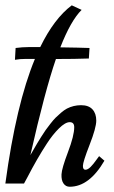

<svg xmlns="http://www.w3.org/2000/svg" viewBox="-28 -691 429 723"><path d="M251.5 -211.9Q251.5 -231 234.6 -231Q217.8 -231 193.8 -207.3Q169.9 -183.6 147.9 -149.4Q111.8 -94.2 75.2 -23.4L62.5 0H-7.8Q32.7 -298.8 103.5 -469.2H70.8Q45.9 -469.2 28.3 -465.8L30.8 -510.3Q56.2 -513.7 80.1 -513.7H123.5Q175.8 -621.1 242.2 -670.9L279.3 -653.8Q238.3 -612.8 199.2 -512.7Q272.9 -511.7 309.1 -510.3L306.6 -470.7Q254.4 -468.8 182.6 -468.8Q141.1 -348.6 86.4 -106.9Q89.4 -111.8 98.4 -127.7Q107.4 -143.6 112.3 -151.6Q117.2 -159.7 127.2 -175.8Q137.2 -191.9 144 -201.4Q150.9 -210.9 161.9 -225.1Q172.9 -239.3 181.4 -247.8Q189.9 -256.3 201.7 -266.4Q213.4 -276.4 224.1 -282.2Q249 -294.9 277.3 -294.9Q305.7 -294.9 320.1 -279.3Q334.5 -263.7 334.5 -236.8Q334.5 -210 309.3 -145.5Q284.2 -81.1 284.2 -66.4Q284.2 -51.8 293.5 -51.8Q302.7 -51.8 313.5 -62.7Q324.2 -73.7 333.7 -87.4Q343.3 -101.1 345.2 -103L365.2 -85.9Q308.1 12.2 234.4 12.2Q219.7 12.2 211.2 0Q202.6 -12.2 203.6 -34.4Q204.6 -56.6 228 -118.4Q251.5 -180.2 251.5 -211.9Z"/></svg>

Font: Niconne
Style: Regular
Weight: 400
Designer: Vernon Adams
Foundry: Vernon Adams
Version: Version 1.002